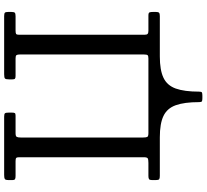

<svg xmlns="http://www.w3.org/2000/svg" viewBox="-55 -735 995 925"><g transform="rotate(-90 442.5 -272.5)"><path d="M242.5 -81V-670C242.5 -679.3 243.6 -685.8 245.8 -689.5C247.9 -693.2 253.8 -695 263.5 -695H348C354.7 -695 358.8 -696.2 360.2 -698.8C361.8 -701.2 362.5 -706 362.5 -713V-728C362.5 -737.3 361.4 -743.3 359.2 -746C357.1 -748.7 351.5 -750 342.5 -750H62.5C52.8 -750 46.2 -749 42.8 -747C39.2 -745 37.5 -738.7 37.5 -728V-711C37.5 -703.7 39.1 -699.2 42.2 -697.5C45.4 -695.8 50.3 -695 57 -695H129C136.7 -695 141.7 -693.9 144 -691.8C146.3 -689.6 147.5 -685 147.5 -678V-78C147.5 -67 145.7 -60.4 142 -58.2C138.3 -56.1 131 -55 120 -55H57C49.7 -55 44.6 -53.9 41.8 -51.8C38.9 -49.6 37.5 -45 37.5 -38V-19C37.5 -10.7 38.8 -5.4 41.5 -3.2C44.2 -1.1 49.5 0 57.5 0H243.5C287.5 0 321.8 5.8 346.2 17.5C370.8 29.2 388 48.8 398 76.5C408 104.2 413 141.8 413 189.5C413 196.8 414.3 201.2 417 202.8C419.7 204.2 424.7 205 432 205H444C451.7 205 456.8 204.2 459.5 202.8C462.2 201.2 463.5 196.8 463.5 189.5C463.5 141.8 468.5 104.2 478.5 76.5C488.5 48.8 505.8 29.2 530.5 17.5C555.2 5.8 589.3 0 633 0H827.5C835.2 0 840.4 -1.2 843.2 -3.5C846.1 -5.8 847.5 -11 847.5 -19V-32C847.5 -40.7 846.8 -46.7 845.2 -50C843.8 -53.3 838.7 -55 830 -55H757C749.7 -55 744.6 -56.2 741.8 -58.8C738.9 -61.2 737.5 -66.5 737.5 -74.5V-678C737.5 -686 738.9 -690.8 741.8 -692.5C744.6 -694.2 750 -695 758 -695H827C835.7 -695 841.2 -696.2 843.8 -698.8C846.2 -701.2 847.5 -707 847.5 -716V-730C847.5 -738.7 846.2 -744.2 843.8 -746.5C841.2 -748.8 835.8 -750 827.5 -750H547.5C536.5 -750 529.6 -748.7 526.8 -746C523.9 -743.3 522.5 -736.3 522.5 -725V-712C522.5 -704.7 523.6 -700 525.8 -698C527.9 -696 532.3 -695 539 -695H623.5C631.8 -695 637.1 -693.6 639.2 -690.8C641.4 -687.9 642.5 -682.7 642.5 -675V-76.5C642.5 -67.5 641.4 -61.7 639.2 -59C637.1 -56.3 631.7 -55 623 -55H264C253.7 -55 247.5 -56.8 245.5 -60.2C243.5 -63.8 242.5 -70.7 242.5 -81Z"/></g></svg>

Font: Besley*
Style: Regular
Weight: 400
Designer: Owen Earl
Foundry: indestructible type*
Version: Version 3.000; ttfautohint (v1.8.3)